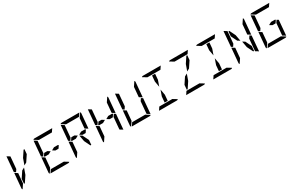

<svg xmlns="http://www.w3.org/2000/svg" viewBox="269 -3000 7621 5001"><g transform="rotate(-30 4080.0 -500.0)"><path d="M167 -218 160 -134 75 -6Q57 -18 59 -41L98 -483L186 -430ZM492 -707 612 -887H638L626 -746L505 -564L426 -521ZM324 -293 204 -113H178L190 -254L311 -436L390 -479ZM139 -959Q139 -959 139 -961L228 -907L227 -905V-895L226 -887L217 -782L199 -578L196 -546L150 -477L100 -507Z M1203 -500 1119 -454H1024H1004L982 -467L1035 -546H1127ZM1444 -546 1466 -533 1413 -454H1321L1245 -500L1329 -546ZM983 -218 976 -134 891 -6Q873 -18 875 -41L914 -483L1002 -430ZM1085 -907 963 -981Q977 -1000 1000 -1000H1536Q1536 -1000 1538 -1000L1476 -907H1473H1442H1306H1214ZM1363 -93 1485 -19Q1471 0 1448 0H912Q912 0 910 0L972 -93H975H1006H1142H1234ZM955 -959Q955 -959 955 -961L1044 -907L1043 -905V-895L1042 -887L1033 -782L1015 -578L1012 -546L966 -477L916 -507Z M2019 -500 1935 -454H1840H1820L1798 -467L1851 -546H1943ZM2260 -546 2282 -533 2229 -454H2137L2061 -500L2145 -546ZM1799 -218 1792 -134 1707 -6Q1689 -18 1691 -41L1730 -483L1818 -430ZM2373 -994Q2391 -982 2389 -959L2350 -517L2262 -570L2265 -607L2281 -782L2288 -866ZM1901 -907 1779 -981Q1793 -1000 1816 -1000H2352Q2352 -1000 2354 -1000L2292 -907H2289H2258H2122H2030ZM2214 -254 2202 -113H2176L2088 -293L2054 -479L2125 -436ZM1771 -959Q1771 -959 1771 -961L1860 -907L1859 -905V-895L1858 -887L1849 -782L1831 -578L1828 -546L1782 -477L1732 -507Z M2835 -500 2751 -454H2656H2636L2614 -467L2667 -546H2759ZM3076 -546 3098 -533 3045 -454H2953L2877 -500L2961 -546ZM3114 -523 3164 -493 3125 -41Q3125 -41 3125 -39L3036 -93L3037 -95V-103L3038 -113L3047 -218L3068 -454ZM2615 -218 2608 -134 2523 -6Q2505 -18 2507 -41L2546 -483L2634 -430ZM3189 -994Q3207 -982 3205 -959L3166 -517L3078 -570L3081 -607L3097 -782L3104 -866ZM2587 -959Q2587 -959 2587 -961L2676 -907L2675 -905V-895L2674 -887L2665 -782L2647 -578L2644 -546L2598 -477L2548 -507Z M3930 -523 3980 -493 3941 -41Q3941 -41 3941 -39L3852 -93L3853 -95V-103L3854 -113L3863 -218L3884 -454ZM3431 -218 3424 -134 3339 -6Q3321 -18 3323 -41L3362 -483L3450 -430ZM4005 -994Q4023 -982 4021 -959L3982 -517L3894 -570L3897 -607L3913 -782L3920 -866ZM3811 -93 3933 -19Q3919 0 3896 0H3360Q3360 0 3358 0L3420 -93H3423H3454H3590H3682ZM3403 -959Q3403 -959 3403 -961L3492 -907L3491 -905V-895L3490 -887L3481 -782L3463 -578L3460 -546L3414 -477L3364 -507Z M4461 -713 4476 -887H4568L4553 -713L4492 -540ZM4515 -287 4500 -113H4408L4423 -287L4484 -460ZM4349 -907 4227 -981Q4241 -1000 4264 -1000H4800Q4800 -1000 4802 -1000L4740 -907H4737H4706H4570H4478ZM4627 -93 4749 -19Q4735 0 4712 0H4176Q4176 0 4174 0L4236 -93H4239H4270H4406H4498Z M5388 -707 5508 -887H5534L5522 -746L5401 -564L5322 -521ZM5165 -907 5043 -981Q5057 -1000 5080 -1000H5616Q5616 -1000 5618 -1000L5556 -907H5553H5522H5386H5294ZM5443 -93 5565 -19Q5551 0 5528 0H4992Q4992 0 4990 0L5052 -93H5055H5086H5222H5314ZM5220 -293 5100 -113H5074L5086 -254L5207 -436L5286 -479Z M6093 -713 6108 -887H6200L6185 -713L6124 -540ZM6147 -287 6132 -113H6040L6055 -287L6116 -460ZM5981 -907 5859 -981Q5873 -1000 5896 -1000H6432Q6432 -1000 6434 -1000L6372 -907H6369H6338H6202H6110ZM6259 -93 6381 -19Q6367 0 6344 0H5808Q5808 0 5806 0L5868 -93H5871H5902H6038H6130Z M6762 -746 6774 -887H6800L6888 -707L6922 -521L6851 -564ZM7194 -523 7244 -493 7205 -41Q7205 -41 7205 -39L7116 -93L7117 -95V-103L7118 -113L7127 -218L7148 -454ZM6695 -218 6688 -134 6603 -6Q6585 -18 6587 -41L6626 -483L6714 -430ZM7269 -994Q7287 -982 7285 -959L7246 -517L7158 -570L7161 -607L7177 -782L7184 -866ZM7110 -254 7098 -113H7072L6984 -293L6950 -479L7021 -436ZM6667 -959Q6667 -959 6667 -961L6756 -907L6755 -905V-895L6754 -887L6745 -782L6727 -578L6724 -546L6678 -477L6628 -507Z M7972 -546 7994 -533 7941 -454H7849L7773 -500L7857 -546ZM8010 -523 8060 -493 8021 -41Q8021 -41 8021 -39L7932 -93L7933 -95V-103L7934 -113L7943 -218L7964 -454ZM7511 -218 7504 -134 7419 -6Q7401 -18 7403 -41L7442 -483L7530 -430ZM7613 -907 7491 -981Q7505 -1000 7528 -1000H8064Q8064 -1000 8066 -1000L8004 -907H8001H7970H7834H7742ZM7891 -93 8013 -19Q7999 0 7976 0H7440Q7440 0 7438 0L7500 -93H7503H7534H7670H7762ZM7483 -959Q7483 -959 7483 -961L7572 -907L7571 -905V-895L7570 -887L7561 -782L7543 -578L7540 -546L7494 -477L7444 -507Z"/></g></svg>

Font: DSEG14 Modern
Style: Italic
Weight: 400
Italic angle: -5°
Designer: Keshikan(Twitter:@keshinomi_88pro)
Version: Version 0.46